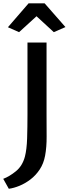

<svg xmlns="http://www.w3.org/2000/svg" viewBox="-38 -1006 425 1188"><path d="M16.5 162 -18 100.5Q20.5 86 60.5 53.5Q100.5 21 116 -36.5Q127.5 -80.5 129.8 -150Q132 -219.5 132 -297V-743H250V-299Q250 -226.5 250.5 -161.2Q251 -96 241 -42.5Q232 6 207.8 42.5Q183.5 79 150.8 104Q118 129 82.8 143.5Q47.5 158 16.5 162ZM80 -807 11 -837.5 139 -985.5H238L367 -838.5L295 -807L188 -905.5Z"/></svg>

Font: Merriweather Sans
Style: Regular
Weight: 400
Designer: Eben Sorkin
Foundry: Eben Sorkin
Version: Version 1.008; ttfautohint (v1.7.19-72a1) -l 8 -r 50 -G 200 